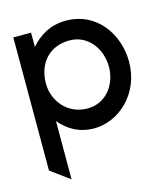

<svg xmlns="http://www.w3.org/2000/svg" viewBox="-101 -541 710 815"><g transform="rotate(-15 254.0 -133.5)"><path d="M30 134 113 195V-61C147 -21 194 11 263 11C370 11 478 -83 478 -225C478 -343 401 -462 263 -462C193 -462 143 -429 108 -388V-451H30ZM113 -225C113 -313 166 -377 257 -377C337 -377 390 -306 390 -225C390 -151 341 -78 257 -78C167 -78 113 -152 113 -225Z"/></g></svg>

Font: Charger Pro
Style: Bd
Weight: 700
Designer: Jasper
Foundry: Cannot Into Space Fonts
Version: Version 1.09